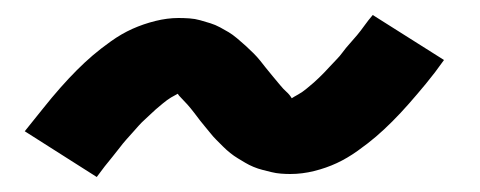

<svg xmlns="http://www.w3.org/2000/svg" viewBox="-20 -424 640 256"><path d="M109 -188 13 -249Q26 -265 37.5 -279.5Q49 -294 60.5 -307Q72 -320 82.5 -330.5Q93 -341 103.5 -350Q114 -359 128 -369Q142 -379 156.5 -385.5Q171 -392 187 -396Q203 -400 218 -400Q225 -400 232.5 -399.5Q240 -399 247 -397Q254 -395 260.5 -393Q267 -391 273.5 -387.5Q280 -384 285 -381Q290 -378 296 -373Q302 -368 307.5 -363Q313 -358 318 -353Q323 -348 327 -343Q331 -338 334.5 -333.5Q338 -329 343.5 -322.5Q349 -316 353.5 -310.5Q358 -305 362 -301.5Q366 -298 369 -293Q372 -295 377.5 -298Q383 -301 389 -306Q395 -311 398.5 -314Q402 -317 405.5 -320.5Q409 -324 412.5 -327.5Q416 -331 420 -335.5Q424 -340 428.5 -344.5Q433 -349 437 -354.5Q441 -360 446 -365.5Q451 -371 456 -377Q461 -383 466 -390Q471 -397 477 -404L572 -344Q560 -327 548 -312.5Q536 -298 525 -285.5Q514 -273 503 -262Q492 -251 481.5 -242Q471 -233 457 -223Q443 -213 429 -206.5Q415 -200 399 -196Q383 -192 367 -192Q361 -192 354.5 -192.5Q348 -193 342 -194.5Q336 -196 330 -197.5Q324 -199 318 -201.5Q312 -204 307 -207Q302 -210 297 -213Q292 -216 287 -220Q282 -224 277.5 -228.5Q273 -233 268.5 -237.5Q264 -242 260.5 -246.5Q257 -251 253.5 -255Q250 -259 247 -263Q244 -267 239 -273.5Q234 -280 230 -284.5Q226 -289 222 -293Q218 -297 217 -299Q213 -297 208 -294Q203 -291 197 -286Q191 -281 187.5 -278Q184 -275 180.5 -271.5Q177 -268 173 -264.5Q169 -261 165 -256.5Q161 -252 157 -247.5Q153 -243 148.5 -238Q144 -233 139.5 -227Q135 -221 130 -215Q125 -209 119.5 -202Q114 -195 109 -188Z"/></svg>

Font: Iosevka SS04 Extended
Style: Bold Italic
Weight: 700
Width: 7
Italic angle: -9°
Monospace: yes
Designer: Belleve Invis
Foundry: Belleve Invis
Version: Version 19.0.0; ttfautohint (v1.8.4)